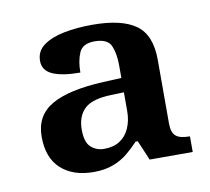

<svg xmlns="http://www.w3.org/2000/svg" viewBox="-50 -774 491 448"><g transform="rotate(-10 196.0 -549.5)"><path d="M139 -380Q90 -380 61.5 -406Q33 -432 33 -482Q33 -532 73.5 -555.5Q114 -579 197 -583L240 -585V-614Q240 -643 232 -661.5Q224 -680 193 -680Q165 -680 156.5 -661Q148 -642 148 -614Q106 -614 83 -624Q60 -634 60 -657Q60 -680 78.5 -693.5Q97 -707 127.5 -713Q158 -719 195 -719Q264 -719 297.5 -695Q331 -671 331 -612V-461Q331 -440 340.5 -431.5Q350 -423 374 -423V-386H272L252 -433H247Q235 -420 220 -407.5Q205 -395 185 -387.5Q165 -380 139 -380ZM172 -429Q194 -429 209 -438.5Q224 -448 232 -466Q240 -484 240 -506V-551L211 -550Q165 -549 146.5 -531.5Q128 -514 128 -482Q128 -452 141 -440.5Q154 -429 172 -429Z"/></g></svg>

Font: Noto Serif Kannada Medium
Style: Regular
Weight: 500
Version: Version 2.003